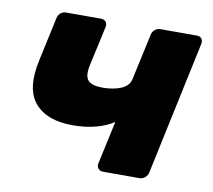

<svg xmlns="http://www.w3.org/2000/svg" viewBox="-64 -592 736 664"><g transform="rotate(10 304.5 -260.0)"><path d="M338 0Q327 0 321 -7.5Q315 -15 317 -25L350 -177Q323 -159 286.5 -149.5Q250 -140 206 -140Q115 -140 73 -189.5Q31 -239 54 -342L87 -495Q89 -506 97.5 -513Q106 -520 116 -520H239Q250 -520 256 -513Q262 -506 260 -495L229 -354Q221 -316 234.5 -301Q248 -286 285 -286Q323 -286 350.5 -297.5Q378 -309 383 -334L418 -495Q420 -506 428.5 -513Q437 -520 448 -520H576Q587 -520 592.5 -513Q598 -506 596 -495L496 -25Q494 -15 485.5 -7.5Q477 0 466 0Z"/></g></svg>

Font: Rubik
Style: Bold Italic
Weight: 700
Italic angle: -12°
Designer: Hubert and Fischer
Foundry: Hubert and Fischer
Version: Version 2.300;gftools[0.9.30]